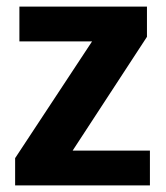

<svg xmlns="http://www.w3.org/2000/svg" viewBox="-20 -564 504 584"><path d="M436 0V-106H201L427 -452V-544H39V-438H260L26 -83V0Z"/></svg>

Font: Noto Sans Display
Style: Bold
Weight: 700
Designer: Monotype Design Team
Foundry: Monotype Imaging Inc.
Version: Version 1.900